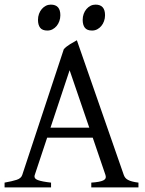

<svg xmlns="http://www.w3.org/2000/svg" viewBox="-20 -819 635 839"><path d="M370.1 -261.2 284.2 -512.2 200.7 -261.2ZM186 -217.3 131.8 -54.2Q127 -39.1 145 -32.2Q163.1 -25.4 203.1 -21V0H0V-21Q33.2 -26.9 52.7 -33.2Q72.3 -39.6 77.1 -54.2L258.8 -604Q270 -616.2 286.6 -626.2Q303.2 -636.2 315.9 -643.1L521 -54.2Q523.4 -47.4 527.8 -42Q532.2 -36.6 539.6 -32.7Q546.9 -28.8 558.1 -25.9Q569.3 -22.9 585 -21V0H378.9V-21Q417 -23.4 431.6 -30.8Q446.3 -38.1 440.9 -54.2L385.3 -217.3ZM439 -752.4Q439 -738.8 434.6 -726.6Q430.2 -714.4 422.6 -705.3Q415 -696.3 404.8 -690.9Q394.5 -685.5 382.3 -685.5Q360.4 -685.5 350.8 -697.8Q341.3 -710 341.3 -732.4Q341.3 -746.1 345.7 -758.3Q350.1 -770.5 357.9 -779.5Q365.7 -788.6 375.7 -793.7Q385.7 -798.8 397.5 -798.8Q439 -798.8 439 -752.4ZM243.7 -752.4Q243.7 -738.8 239.3 -726.6Q234.9 -714.4 227.3 -705.3Q219.7 -696.3 209.5 -690.9Q199.2 -685.5 187 -685.5Q165 -685.5 155.5 -697.8Q146 -710 146 -732.4Q146 -746.1 150.4 -758.3Q154.8 -770.5 162.6 -779.5Q170.4 -788.6 180.4 -793.7Q190.4 -798.8 202.1 -798.8Q243.7 -798.8 243.7 -752.4Z"/></svg>

Font: Gentium Plus Afr
Style: Regular
Weight: 400
Designer: J. Victor Gaultney, Annie Olsen, Iska Routamaa, Becca Hirsbrunner
Foundry: SIL International
Version: Version 5.000